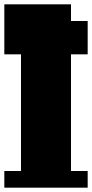

<svg xmlns="http://www.w3.org/2000/svg" viewBox="-20 -867 425 887"><path d="M0 0V-77H77V-616H0V-847H308V-770H385V-616H308V-77H385V0Z"/></svg>

Font: Coral Pixels
Style: Regular
Weight: 400
Designer: Tanukizamurai
Foundry: TanukiFont
Version: Version 1.000; ttfautohint (v1.8.4.7-5d5b)